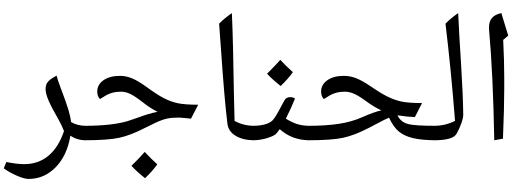

<svg xmlns="http://www.w3.org/2000/svg" viewBox="-54 -740 2761 1013"><path d="M398.9 0Q352.1 0 317.4 -24.4Q300.3 80.1 240 142.1Q179.7 204.1 96.7 204.1Q72.8 204.1 31.2 185.3Q-10.3 166.5 -34.2 147.9L-20.5 114.7Q34.2 126 73.7 126Q148.9 126 202.1 81.3Q255.4 36.6 283.7 -48.8Q270.5 -81.1 253.4 -111.8Q218.3 -172.4 202.4 -209.2Q186.5 -246.1 186.5 -271Q186.5 -296.4 201.9 -311.8Q217.3 -327.1 244.6 -340.8Q252 -313.5 264.6 -280.3Q296.4 -196.8 307.4 -159.2Q318.4 -121.6 320.8 -96.2Q354.5 -76.2 398.9 -76.2Q407.2 -76.2 407.2 -67.9V-8.3Q407.2 0 398.9 0ZM196.3 -389.6ZM101.1 252.9Z M390.1 0Q381.8 0 381.8 -8.3V-67.9Q381.8 -76.2 390.1 -76.2Q537.1 -76.2 621.1 -101.6L676.8 -120.6Q733.4 -142.1 777.3 -149.9Q738.3 -169.4 700.2 -199.7Q659.7 -231.4 634.5 -243.9Q609.4 -256.3 583 -256.3Q535.2 -256.3 497.1 -231.9L473.6 -217.3Q459 -231.9 459 -256.3Q459 -293.9 492.2 -316.9Q525.4 -339.8 579.6 -339.8Q611.3 -339.8 643.8 -326.2Q676.3 -312.5 719.2 -281.2Q771.5 -242.7 808.1 -223.4Q844.7 -204.1 882.3 -195.8Q919.9 -187.5 991.7 -187.5L953.6 -113.8Q922.4 -117.7 897.5 -119.1L894 -119.6L873.5 -119.1Q838.9 -119.1 807.4 -108.9Q775.9 -98.6 709.5 -64.5Q634.8 -25.9 574.5 -12.9Q514.2 0 390.1 0ZM712.4 -388.7ZM709.5 29.3ZM709.5 51.8ZM775.9 127Q752.4 160.6 711.4 200.2Q668.5 166.5 639.6 134.8Q684.6 90.8 709.5 61.5Q744.1 99.1 775.9 127ZM709 134.8ZM709.5 51.8ZM711.4 210ZM709.5 37.1Z M1295.9 -67.9V-8.3Q1295.9 0 1287.6 0Q1228.5 0 1189.7 -23.2Q1150.9 -46.4 1146 -86.9Q1129.9 -214.8 1111.8 -481.9L1102.1 -615.2Q1129.9 -643.6 1169.4 -670.9Q1176.3 -518.6 1180.2 -239.7L1183.6 -102.1Q1230.5 -76.2 1287.6 -76.2Q1295.9 -76.2 1295.9 -67.9ZM1139.2 -719.7ZM1199.2 51.8Z M1278.8 0Q1270.5 0 1270.5 -8.3V-67.9Q1270.5 -76.2 1278.8 -76.2Q1315.4 -76.2 1341.8 -83.3Q1368.2 -90.3 1382.8 -103.8Q1397.5 -117.2 1429.7 -179.2L1447.3 -211.4Q1456.1 -227.5 1478 -227.5Q1491.7 -227.5 1502.4 -219.7Q1481 -167 1454.1 -113.8Q1488.8 -92.8 1516.8 -84.5Q1544.9 -76.2 1579.6 -76.2Q1587.9 -76.2 1587.9 -67.9V-8.3Q1587.9 0 1579.6 0Q1486.8 0 1421.9 -58.6L1405.3 -36.6Q1395 -23.9 1357.4 -12Q1319.8 0 1278.8 0ZM1426.8 -276.4ZM1448.2 29.3ZM1448.2 51.8ZM1491.2 -359.4Q1467.8 -325.7 1426.8 -286.1Q1382.3 -321.3 1355 -351.1Q1406.2 -402.3 1424.8 -424.3Q1456.5 -389.6 1491.2 -359.4ZM1426.8 -276.4ZM1424.8 -448.7Z M1571.3 0Q1563 0 1563 -8.3V-67.9Q1563 -76.2 1571.3 -76.2Q1665 -76.2 1733.9 -86.7Q1802.7 -97.2 1857.9 -122.1Q1922.4 -150.4 1958 -157.7Q1918.9 -175.8 1881.3 -203.6Q1842.3 -232.4 1816.2 -244.4Q1790 -256.3 1764.2 -256.3Q1716.3 -256.3 1678.2 -231.9L1654.8 -217.3Q1640.1 -231.9 1640.1 -256.3Q1640.1 -293.9 1673.3 -316.9Q1706.5 -339.8 1760.7 -339.8Q1793 -339.8 1825 -327.4Q1856.9 -314.9 1900.4 -285.2Q1952.1 -249.5 1988.8 -231.2Q2025.4 -212.9 2062.5 -204.6Q2099.6 -196.3 2172.9 -196.3L2134.8 -122.1Q2086.9 -124.5 2049.3 -130.9L2043 -130.4L2046.9 -124Q2064.5 -94.7 2099.6 -85.4Q2134.8 -76.2 2245.1 -76.2Q2253.9 -76.2 2253.9 -67.9V-8.3Q2253.9 0 2245.1 0Q2170.9 -0.5 2125.5 -11.2Q2080.1 -22 2051.3 -45.2Q2022.5 -68.4 1998.5 -119.1L1972.7 -107.4L1890.6 -64.5Q1815.9 -25.9 1755.6 -12.9Q1695.3 0 1571.3 0ZM1894.5 -388.7ZM1889.6 29.3ZM1889.6 51.8Z M2235.8 0Q2227.1 0 2227.1 -8.3V-67.9Q2227.1 -76.2 2235.8 -76.2Q2296.4 -76.2 2346.7 -102.5Q2326.2 -368.2 2296.4 -615.2Q2325.2 -644.5 2363.3 -670.9Q2368.2 -563.5 2379.4 -388.2Q2388.7 -241.7 2390.1 -134.8Q2390.1 -117.7 2380.1 -89.6Q2370.1 -61.5 2355 -34.7Q2336.9 0 2235.8 0ZM2315.9 -719.7ZM2356.9 29.3ZM2356.9 51.8Z M2606.4 -333V-270.5Q2606.4 -173.8 2599.6 -8.3L2553.7 0Q2547.4 -350.6 2526.4 -582L2525.9 -594.7Q2525.9 -626.5 2541.7 -645.3Q2557.6 -664.1 2591.8 -670.9Q2593.3 -664.6 2594.7 -659.2Q2596.2 -653.8 2627.4 -552.2L2600.6 -529.3L2601.1 -524.4Q2606.4 -417 2606.4 -333ZM2571.3 -719.7ZM2580.6 51.8Z"/></svg>

Font: Noto Naskh Arabic
Style: Regular
Weight: 400
Designer: Monotype Design team
Foundry: Monotype Imaging Inc.
Version: Version 1.01